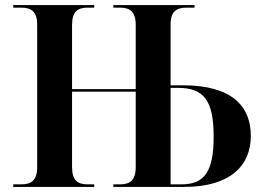

<svg xmlns="http://www.w3.org/2000/svg" viewBox="-20 -734 1039 754"><path d="M32 0H350V-10H325C286 -10 263 -24 263 -78V-374H513V-78C513 -24 489 -10 450 -10H425V0H704C882 0 965 -82 965 -200C965 -318 890 -399 698 -399H650V-638C650 -690 674 -704 713 -704H744V-714H425V-704H450C489 -704 513 -690 513 -636V-384H263V-636C263 -690 286 -704 325 -704H350V-714H32V-704H63C101 -704 126 -690 126 -638V-78C126 -24 101 -10 63 -10H32ZM692 -10H650V-389H679C780 -389 819 -340 819 -198C819 -61 784 -10 692 -10Z"/></svg>

Font: Noto Serif Display SemiBold
Style: Regular
Weight: 600
Designer: Monotype Design Team
Foundry: Monotype Imaging Inc.
Version: Version 2.009